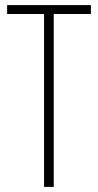

<svg xmlns="http://www.w3.org/2000/svg" viewBox="-20 -734 385 754"><path d="M191 0V-679H337V-714H8V-679H153V0Z"/></svg>

Font: Noto Sans Myanmar ExtraCondensed ExtraLight
Style: Regular
Weight: 200
Width: 2
Designer: Monotype Design Team
Foundry: Monotype Imaging Inc.
Version: Version 2.107